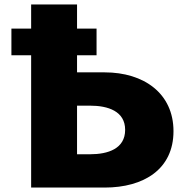

<svg xmlns="http://www.w3.org/2000/svg" viewBox="-20 -845 833 865"><path d="M327.1 -369V-150H385.4C466.8 -150 543.8 -175 543.8 -260C543.8 -344 466.8 -369 385.4 -369ZM120.3 0V-596H31.4V-716H120.3V-825H327.1V-716H415V-596H327.1V-519H451.4C628.5 -519 761.6 -424 761.6 -254C761.6 -83 628.5 0 451.4 0Z"/></svg>

Font: Hussar
Style: BdWide
Weight: 700
Foundry: Cannot Into Space Fonts
Version: Version 2.00